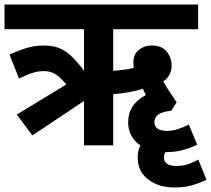

<svg xmlns="http://www.w3.org/2000/svg" viewBox="-20 -642 932 848"><path d="M123 -44 54 -136 273 -269Q244 -303 223 -315.5Q202 -328 174 -328Q149 -328 123.5 -320Q98 -312 64 -295L22 -401Q61 -419 97.5 -430Q134 -441 173 -441Q211 -441 239 -430.5Q267 -420 293 -396Q319 -372 351 -330V-513H0V-622H855V-513H480V-329Q503 -331 527.5 -334Q552 -337 571 -342Q569 -354 569 -365Q569 -403 593.5 -422Q618 -441 649 -441Q695 -441 716.5 -414Q738 -387 738 -354Q738 -329 727.5 -310.5Q717 -292 701 -283Q714 -259 728.5 -237.5Q743 -216 760 -190L737 -154L738 -153Q696 -149 679 -136Q662 -123 662 -103Q662 -64 717 -64Q740 -64 762 -70.5Q784 -77 814 -92L851 -3Q825 10 790 20Q755 30 710 30Q704 40 704 53Q704 91 759 91Q783 91 804.5 85Q826 79 856 63L892 152Q866 165 831.5 175.5Q797 186 752 186Q679 186 633.5 150Q588 114 588 53Q588 24 600 0Q574 -17 560 -43Q546 -69 546 -102Q546 -181 624 -222Q616 -238 611 -250Q584 -241 550 -235Q516 -229 480 -226V0H351V-196Z"/></svg>

Font: Noto Sans SemiCondensed
Style: Bold
Weight: 700
Width: 4
Designer: Monotype Design Team
Foundry: Monotype Imaging Inc.
Version: Version 2.013; ttfautohint (v1.8.4.7-5d5b)